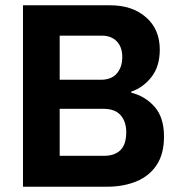

<svg xmlns="http://www.w3.org/2000/svg" viewBox="-20 -707 677 727"><path d="M67 0V-687H397Q481 -687 533 -641.5Q585 -596 585 -519Q585 -456 554 -416Q523 -376 477 -360V-356Q530 -343 565.5 -302.5Q601 -262 601 -190Q601 -124 573 -82Q545 -40 496 -20Q447 0 385 0ZM206 -405H362Q402 -405 422.5 -429Q443 -453 443 -491Q443 -529 422 -550.5Q401 -572 366 -572H206ZM206 -117H374Q414 -117 436 -138.5Q458 -160 458 -207Q458 -246 437 -270.5Q416 -295 371 -295H206Z"/></svg>

Font: Archivo SemiCondensed
Style: Bold
Weight: 680
Width: 4
Designer: Hector Gatti
Foundry: Omnibus-Type
Version: Version 2.001; ttfautohint (v1.8.3)